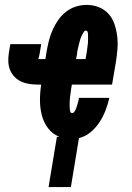

<svg xmlns="http://www.w3.org/2000/svg" viewBox="-20 -558 540 783"><path d="M178 205 212 0H223Q194 -11 176 -35Q158 -59 150.5 -88.5Q143 -118 143 -149.5Q143 -181 148 -213H136Q118 -213 100.5 -215.5Q83 -218 67.5 -225Q52 -232 40 -244Q28 -256 21.5 -271.5Q15 -287 14 -305Q13 -323 16 -341L22 -378H148L142 -341Q141 -337 140.5 -333.5Q140 -330 139 -327Q139 -325 138.5 -324Q138 -323 138 -322Q138 -321 138 -320.5Q138 -320 137 -320Q137 -320 137 -319.5Q137 -319 136 -319Q136 -319 136 -319Q136 -319 136 -319Q136 -319 135.5 -319Q135 -319 135 -318Q135 -318 135.5 -317.5Q136 -317 136 -317H165L171 -353Q175 -375 180.5 -396Q186 -417 195.5 -438Q205 -459 218.5 -478Q232 -497 250.5 -511Q269 -525 290.5 -531.5Q312 -538 334 -538Q360 -538 383.5 -528.5Q407 -519 423 -501Q439 -483 447 -459Q455 -435 458 -410Q461 -385 459 -359Q457 -333 453 -307L437 -213H273L272 -206Q271 -201 270 -195Q269 -189 268.5 -183.5Q268 -178 267 -172Q266 -166 265.5 -160.5Q265 -155 264.5 -149Q264 -143 264 -137.5Q264 -132 264 -126Q264 -120 264.5 -114.5Q265 -109 266.5 -103Q268 -97 274 -97Q280 -97 283.5 -102.5Q287 -108 289.5 -113.5Q292 -119 293.5 -125Q295 -131 297 -136.5Q299 -142 300 -147.5Q301 -153 302 -159H426Q420 -133 410.5 -108Q401 -83 386 -60Q371 -37 349.5 -19Q328 -1 302 5L269 205ZM290 -317H329L330 -324Q331 -329 332 -335Q333 -341 334 -346.5Q335 -352 335.5 -358Q336 -364 337 -370Q338 -376 338.5 -381.5Q339 -387 339 -392.5Q339 -398 339 -404Q339 -410 339 -415.5Q339 -421 337.5 -427Q336 -433 330 -433Q325 -433 322 -428Q319 -423 316 -418Q313 -413 311 -408Q309 -403 307.5 -398Q306 -393 304.5 -388Q303 -383 302 -377.5Q301 -372 299.5 -367Q298 -362 297 -357Q296 -352 295 -347Q294 -342 294 -336Z"/></svg>

Font: Iosevka Curly Slab XBdObl
Style: Regular
Weight: 800
Italic angle: -9°
Monospace: yes
Designer: Belleve Invis
Foundry: Belleve Invis
Version: Version 11.1.0; ttfautohint (v1.8.3)